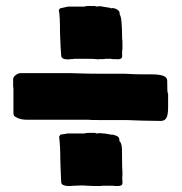

<svg xmlns="http://www.w3.org/2000/svg" viewBox="-20 -645 608 643"><path d="M208 -446Q185 -446 185 -459Q184 -470 183 -486.5Q182 -503 181 -534Q181 -595 177 -611L181 -617L208 -623H253Q261 -623 263 -623Q265 -623 266 -624Q269 -625 280 -625H298L303 -623L310 -624H318L328 -622L348 -619L352 -617L357 -618H358Q371 -616 376 -610Q381 -608 381 -596Q385 -592 387 -570.5Q389 -549 389 -515Q390 -510 390 -504Q390 -498 390 -492V-482L389 -473V-456Q389 -444 364 -447H357Q354 -448 351.5 -448Q349 -448 340 -448H333Q331 -447 322 -447H312Q306 -445 304 -447Q291 -448 275.5 -448Q260 -448 228 -448Q227 -447 217 -447ZM518 -240 458 -241Q454 -241 442 -241.5Q430 -242 417 -242.5Q404 -243 398 -243Q392 -243 400 -243H308Q281 -243 275 -244H76Q48 -243 33 -253Q25 -256 25 -266V-350Q24 -353 24 -358.5Q24 -364 24 -380Q24 -387 32.5 -393.5Q41 -400 48 -400H218Q244 -399 271 -398.5Q298 -398 323 -398H401Q418 -397 431 -396.5Q444 -396 458 -396H485Q514 -396 527 -391Q540 -386 540 -375Q540 -348 540.5 -341.5Q541 -335 543 -330V-286Q543 -261 537.5 -250.5Q532 -240 518 -240ZM208 -22Q199 -22 190 -26Q187 -28 185 -33Q184 -60 183 -78.5Q182 -97 182 -110Q182 -133 181 -152Q180 -171 178 -187L182 -194L207 -198H253Q261 -198 263 -198Q265 -198 266 -199Q269 -200 280 -200H298L304 -198L311 -199H320L324 -198H329L348 -195L352 -194H359Q373 -190 376.5 -186Q380 -182 380 -172Q388 -167 388.5 -142.5Q389 -118 389 -91L390 -68V-58Q390 -54 389.5 -50Q389 -46 390 -41V-31Q390 -22 374 -22Q361 -22 358 -23H323Q321 -22 312 -22H306Q287 -22 274 -23Q261 -24 256 -24L229 -23Q219 -23 217 -22Z"/></svg>

Font: Sigmar
Style: Regular
Weight: 400
Designer: Vernon Adams
Foundry: Vernon Adams
Version: Version 1.000; ttfautohint (v1.8.4.7-5d5b);gftools[0.9.24]